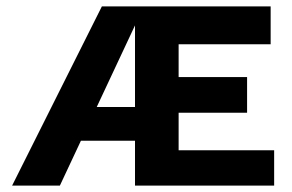

<svg xmlns="http://www.w3.org/2000/svg" viewBox="-20 -583 917 603"><path d="M404 0V-563H830V-444H541V-341H756V-229H541V-111H841V0ZM153 -141 148 -247H443L439 -141ZM18 0 300 -563H432L168 0Z"/></svg>

Font: Darker Grotesque Black
Style: Regular
Weight: 900
Designer: Gabriel Lam
Foundry: TypeRant
Version: Version 1.000;gftools[0.9.28]